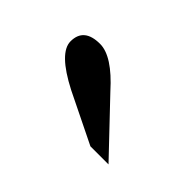

<svg xmlns="http://www.w3.org/2000/svg" viewBox="-40 -846 433 433"><g transform="rotate(45 177.0 -629.5)"><path d="M248 -540 127.4 -599.1Q48.8 -639.6 48.8 -675.8Q48.8 -718.8 100.1 -718.8Q139.2 -718.8 192.4 -659.2L305.7 -540Z"/></g></svg>

Font: Munson
Style: Regular
Weight: 400
Designer: Paul James MIller
Foundry: High-Logic / Made with FontCreator
Version: Version 2.10;May 5, 2019;FontCreator 11.5.0.2430 64-bit